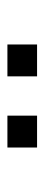

<svg xmlns="http://www.w3.org/2000/svg" viewBox="179 -890 120 518"><g transform="rotate(90 239.0 -631.0)"><path d="M100 -671H186V-591H100ZM292 -671H378V-591H292Z"/></g></svg>

Font: Cabin
Style: Regular
Weight: 400
Designer: Pablo Impallari
Foundry: Pablo Impallari. http://www.impallari.com Igino Marini. http://www.ikern.com
Version: Version 2.200